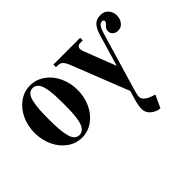

<svg xmlns="http://www.w3.org/2000/svg" viewBox="-134 -740 1248 1248"><g transform="rotate(-45 490.0 -115.5)"><path d="M135.5 -435.5Q181.2 -467.8 235.8 -467.8Q290.5 -467.8 336.4 -435.5Q382.3 -403.3 408.2 -348.1Q434.1 -293 434.1 -228Q434.1 -163.1 408.2 -107.9Q382.3 -52.7 336.4 -20.3Q290.5 12.2 235.8 12.2Q181.2 12.2 135.5 -20.3Q89.8 -52.7 64 -107.9Q38.1 -163.1 38.1 -228Q38.1 -293 64 -348.1Q89.8 -403.3 135.5 -435.5ZM235.8 -443.8Q213.9 -443.8 199.7 -429Q185.5 -414.1 178.5 -383.3Q171.4 -352.5 168.7 -316.9Q166 -281.2 166 -228Q166 -174.8 168.7 -139.2Q171.4 -103.5 178.5 -72.8Q185.5 -42 199.7 -27.1Q213.9 -12.2 235.8 -12.2Q253.4 -12.2 266.1 -22.7Q278.8 -33.2 286.6 -50.8Q294.4 -68.4 298.8 -96.9Q303.2 -125.5 304.7 -155.8Q306.2 -186 306.2 -228Q306.2 -270 304.7 -300.3Q303.2 -330.6 298.8 -359.1Q294.4 -387.7 286.6 -405.3Q278.8 -422.9 266.1 -433.3Q253.4 -443.8 235.8 -443.8ZM439 -432.1V-456.1H685.1V-432.1H657.2Q647.9 -432.1 640.4 -425Q632.8 -418 632.8 -405.8Q632.8 -393.6 639.2 -377.9L724.1 -159.2L790 -381.8Q802.2 -421.9 822.5 -444.8Q842.8 -467.8 882.8 -467.8Q918.5 -467.8 937.7 -444.1Q957 -420.4 957 -391.1Q957 -359.9 939.7 -336.9Q922.4 -314 893.1 -314Q870.6 -314 856.7 -326.4Q842.8 -338.9 842.8 -357.9Q842.8 -380.4 860.8 -395Q876 -407.2 876 -418.9Q876 -424.3 871.8 -428.2Q867.7 -432.1 860.8 -432.1Q846.7 -432.1 835.4 -418Q824.2 -403.8 814 -370.1L704.1 1L689.9 50.8Q684.1 70.3 684.1 85Q684.1 127.4 770 149.9L730 236.8Q695.8 234.4 668 211.4Q640.1 188.5 640.1 153.8Q640.1 123 653.8 76.2L670.9 18.1L516.1 -374Q503.4 -405.8 490.7 -418.9Q478 -432.1 452.1 -432.1Z"/></g></svg>

Font: Flanker Steampunk
Style: Bold
Weight: 700
Designer: Alexey Kryukov, Leonardo Di Lena
Foundry: Alexey Kryukov, Leonardo Di Lena
Version: 1.210